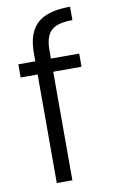

<svg xmlns="http://www.w3.org/2000/svg" viewBox="-86 -803 498 848"><g transform="rotate(-10 162.5 -378.5)"><path d="M98.1 0V-486.8H22V-545.9H98.1V-584Q98.1 -673.3 143.6 -715.1Q189 -756.8 291 -756.8V-696.8Q222.7 -696.8 195.3 -670.7Q168 -644.5 168 -584V-545.9H294.9V-486.8H168V0Z"/></g></svg>

Font: SVN-Poppins Light
Style: Regular
Weight: 300
Designer: Ninad Kale (Devanagari), Jonny Pinhorn (Latin)
Foundry: Indian Type Foundry
Version: Version 3.002 2017